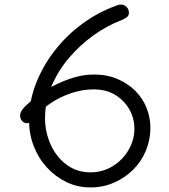

<svg xmlns="http://www.w3.org/2000/svg" viewBox="-20 -810 740 840"><path d="M488 -785Q494 -788 499.5 -789Q505 -790 509 -790Q524 -790 534 -779.5Q544 -769 544 -754Q544 -742 535 -735Q526 -728 512 -722Q450 -699 390.5 -656.5Q331 -614 283 -558Q235 -502 206 -434.5Q177 -367 177 -292Q177 -247 191 -204.5Q205 -162 231 -128.5Q257 -95 293.5 -75.5Q330 -56 375 -56Q429 -56 473 -83Q517 -110 542.5 -154Q568 -198 568 -247Q568 -292 546.5 -330.5Q525 -369 485.5 -394Q446 -419 389 -419Q341 -419 291.5 -402.5Q242 -386 198.5 -356.5Q155 -327 126 -288Q122 -283 117.5 -279Q113 -275 108 -273Q103 -271 98 -271Q86 -271 77 -280.5Q68 -290 68 -305Q68 -312 71.5 -320Q75 -328 82 -336Q89 -344 99 -353Q135 -388 183.5 -417.5Q232 -447 286 -465.5Q340 -484 390 -484Q449 -484 495 -464Q541 -444 573 -411.5Q605 -379 621.5 -337Q638 -295 638 -251Q638 -199 618.5 -151.5Q599 -104 563 -68Q527 -32 479 -11Q431 10 376 10Q319 10 270.5 -13.5Q222 -37 185 -77.5Q148 -118 127.5 -171Q107 -224 107 -283Q107 -367 137.5 -445Q168 -523 220.5 -590Q273 -657 341.5 -707Q410 -757 488 -785Z"/></svg>

Font: Playpen Sans Light
Style: Regular
Weight: 300
Designer: Laura Meseguer, Veronika Burian, José Scaglione
Foundry: TypeTogether
Version: Version 1.001